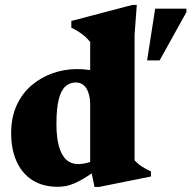

<svg xmlns="http://www.w3.org/2000/svg" viewBox="-20 -738 772 774"><path d="M343.5 -317Q343.5 -356 328.8 -380.8Q314 -405.5 285 -405.5Q261.5 -405.5 244 -390Q226.5 -374.5 217 -338Q207.5 -301.5 207.5 -239.5Q207.5 -182 218.2 -146Q229 -110 248.2 -93.2Q267.5 -76.5 295 -76.5Q311 -76.5 330 -81Q349 -85.5 365.5 -96.5V-50Q339.5 -31.5 318.2 -18.8Q297 -6 279 1.5Q261 9 245 12Q229 15 213.5 15Q152 15 110 -12.2Q68 -39.5 46.5 -88Q25 -136.5 25 -200Q25 -265 47.2 -313.5Q69.5 -362 107.5 -394.2Q145.5 -426.5 192.8 -443Q240 -459.5 290 -459.5Q318 -459.5 343.8 -455.5Q369.5 -451.5 396.8 -443.2Q424 -435 456 -421H343.5V-568.5Q335 -579.5 324.8 -589Q314.5 -598.5 300.5 -607.8Q286.5 -617 267.5 -626.5V-653.5L513 -718H531.5L522.5 -598V-91.5Q528.5 -85 535.8 -78.8Q543 -72.5 551.2 -67.2Q559.5 -62 568.5 -57Q577.5 -52 588.5 -47V-26.5L380 15.5H361L343.5 -69ZM573 -494.5 605.5 -703H731.5V-689L623.5 -494.5Z"/></svg>

Font: Newsreader 24pt ExtraBold
Style: Regular
Weight: 800
Designer: Hugues Gentile
Foundry: Production Type
Version: Version 1.003